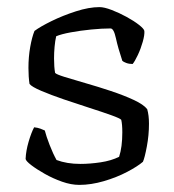

<svg xmlns="http://www.w3.org/2000/svg" viewBox="-20 -520 488 540"><path d="M203 0Q180 0 154.5 -9Q129 -18 106 -31Q83 -44 68 -55.5Q53 -67 52 -73Q53 -96 60.5 -121.5Q68 -147 76 -162Q86 -161 94 -158Q102 -155 106 -153Q110 -137 119.5 -112.5Q129 -88 139 -70Q168 -59 206 -59Q233 -59 263 -63.5Q293 -68 315 -79Q324 -106 324 -148Q324 -170 321 -183Q318 -187 293 -196Q268 -205 232 -216.5Q196 -228 159.5 -240.5Q123 -253 96 -264.5Q69 -276 63 -284Q60 -304 60 -329Q60 -360 65 -388Q70 -416 77 -433Q93 -445 124.5 -460.5Q156 -476 193 -488Q230 -500 260 -500Q273 -500 294 -492Q315 -484 336 -472.5Q357 -461 371 -450Q385 -439 386 -433Q387 -422 381.5 -402.5Q376 -383 367.5 -365Q359 -347 353 -340Q343 -340 335 -343Q327 -346 324 -349Q312 -385 306 -412.5Q300 -440 291 -440Q267 -440 236.5 -437Q206 -434 179 -429Q152 -424 138 -418Q135 -405 133.5 -388.5Q132 -372 132 -356Q132 -331 135 -315Q138 -311 162 -303.5Q186 -296 221 -286Q256 -276 292 -264Q328 -252 356 -239Q384 -226 394 -213Q399 -196 399 -172Q399 -140 393 -108Q387 -76 382 -65Q367 -52 337.5 -36.5Q308 -21 272 -10.5Q236 0 203 0Z"/></svg>

Font: Texturina 72pt Light
Style: Regular
Weight: 300
Designer: Guillermo Torres Carreño
Foundry: Omnibus-Type
Version: Version 1.002; ttfautohint (v1.8.3)